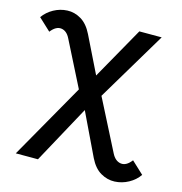

<svg xmlns="http://www.w3.org/2000/svg" viewBox="-254 -826 1089 1146"><g transform="rotate(15 290.0 -252.5)"><path d="M706 123Q682 158 642 180Q602 202 557 204Q512 206 470.5 182Q429 158 401 101L275 -162L81 194H-56L209 -272L68 -551Q48 -591 14.5 -595.5Q-19 -600 -51 -559L-126 -629Q-101 -664 -62 -685.5Q-23 -707 21.5 -709Q66 -711 107 -686.5Q148 -662 176 -605L287 -379L468 -700H606L349 -270L509 44Q530 85 564.5 90Q599 95 631 53Z"/></g></svg>

Font: Montserrat SemiBold
Style: Regular
Weight: 600
Designer: Julieta Ulanovsky
Foundry: Julieta Ulanovsky
Version: Version 9.000; ttfautohint (v1.8.4.7-5d5b)